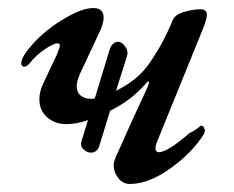

<svg xmlns="http://www.w3.org/2000/svg" viewBox="-20 -444 583 478"><path d="M488 -126Q490 -122 490 -119Q490 -117 488 -111Q459 -64 404.5 -25Q350 14 303 14Q286 14 274.5 -0.5Q263 -15 263 -33Q263 -44 275 -68L314 -155Q346 -223 348 -229Q352 -238 350.5 -240.5Q349 -243 344 -237Q308 -195 254 -168L227 -80Q225 -73 219.5 -68.5Q214 -64 207 -64Q196 -64 187.5 -72.5Q179 -81 183 -93L199 -145Q170 -135 145 -135Q117 -135 97.5 -152Q78 -169 78 -197Q78 -216 88 -237L122 -309Q129 -327 129 -331Q129 -336 123 -336Q113 -336 91 -321Q69 -306 56 -289Q47 -278 41 -278Q33 -278 33 -287Q33 -298 47 -317Q81 -361 131.5 -392.5Q182 -424 212 -424Q238 -424 238 -400Q238 -388 230 -369L179 -260Q171 -241 171 -230Q171 -214 181 -206Q191 -198 205 -198Q212 -198 216 -199L254 -324Q257 -331 262.5 -335.5Q268 -340 274 -340Q283 -340 291.5 -328.5Q300 -317 296 -304L269 -218Q324 -245 353 -288Q387 -337 410 -394Q416 -408 439 -414.5Q462 -421 479 -421Q495 -421 495 -407Q495 -397 486 -374L373 -96Q367 -83 367 -74Q367 -67 374 -65Q396 -64 452 -113Q456 -114 464.5 -119.5Q473 -125 480 -131Q486 -131 488 -126Z"/></svg>

Font: EB Garamond Medium
Style: Italic
Weight: 500
Italic angle: -17.2°
Designer: Georg Duffner and Octavio Pardo
Foundry: Georg Duffner
Version: Version 1.000